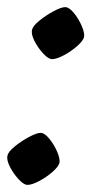

<svg xmlns="http://www.w3.org/2000/svg" viewBox="-30 -519 256 539"><path d="M47 0Q37 0 22.5 -15.5Q8 -31 -2 -50.5Q-12 -70 -9 -82Q-7 -93 11.5 -108Q30 -123 51.5 -134.5Q73 -146 84 -146Q95 -146 108.5 -129.5Q122 -113 130.5 -93Q139 -73 137 -62Q134 -51 117.5 -36.5Q101 -22 80.5 -11Q60 0 47 0ZM116 -353Q106 -353 91.5 -368.5Q77 -384 67 -403.5Q57 -423 60 -435Q62 -446 80.5 -461Q99 -476 120.5 -487.5Q142 -499 153 -499Q164 -499 177.5 -482.5Q191 -466 199.5 -446Q208 -426 206 -415Q203 -404 186.5 -389.5Q170 -375 149.5 -364Q129 -353 116 -353Z"/></svg>

Font: Texturina 72pt 72pt SemiBold
Style: Italic
Weight: 600
Italic angle: -11°
Designer: Guillermo Torres Carreño
Foundry: Omnibus-Type
Version: Version 1.002; ttfautohint (v1.8.3)